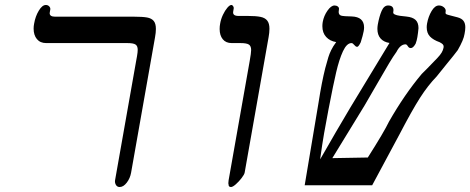

<svg xmlns="http://www.w3.org/2000/svg" viewBox="-20 -744 1888 771"><path d="M442 -20 526.5 -498Q527.5 -502.5 530.2 -518.5Q533 -534.5 533 -544Q533 -559.5 524.2 -565.2Q515.5 -571 491.5 -571H165.5Q141.5 -571 128.2 -587Q115 -603 115 -629Q115 -639.5 117 -649Q122 -678.5 135.8 -701.2Q149.5 -724 164 -724Q172.5 -724 177.8 -718.2Q183 -712.5 182 -706L180 -695L179.5 -691Q179.5 -677 201.5 -677H518.5Q552.5 -677 570.5 -673.8Q588.5 -670.5 597.2 -660Q606 -649.5 606 -628Q606 -613 602.5 -594L506.5 -51Q502.5 -28 489 -10.5Q475.5 7 460.5 7Q450.5 7 445.5 -1.5Q440.5 -10 442 -20Z M1059 -597 962.5 -51Q961 -43 950.2 -29Q939.5 -15 927 -4Q914.5 7 907.5 7Q902.5 7 900 4.2Q897.5 1.5 898 -3Q897 -4 897 -9Q897 -11 898 -20L982.5 -498Q988.5 -531.5 988.5 -543Q988.5 -559 979.5 -565Q970.5 -571 945.5 -571H910.5Q887 -571 874.5 -586.5Q862 -602 862 -627.5Q862 -639 864 -649Q867 -667 875.2 -684.5Q883.5 -702 893 -713Q902.5 -724 909 -724Q913.5 -724 916.5 -718.8Q919.5 -713.5 918.5 -710L916.5 -698Q913 -680 938 -680H975Q1008 -680 1026.2 -676.2Q1044.5 -672.5 1053.2 -661.2Q1062 -650 1062 -628.5Q1062 -613 1058.5 -594Z M1818 -542.5Q1805.5 -525.5 1772.5 -485.5L1733.5 -437Q1698.5 -401 1666.5 -351Q1634.5 -301 1584.5 -205L1474.5 0H1203.5L1259.5 -334Q1272 -414.5 1286 -470Q1294.5 -501 1298.5 -514.2Q1302.5 -527.5 1309.8 -542.5Q1317 -557.5 1330 -575Q1305 -579 1289.8 -595.5Q1274.5 -612 1274.5 -639Q1274.5 -647 1276 -656Q1280.5 -680.5 1295 -701.2Q1309.5 -722 1323.5 -722Q1331.5 -722 1337 -717.5Q1342.5 -713 1341 -706Q1340 -699 1340 -696.5Q1340 -687.5 1345.5 -683.5Q1351 -679.5 1365.5 -679L1391.5 -678Q1442 -676.5 1442 -634Q1442 -627.5 1440.5 -619Q1437.5 -602.5 1428.5 -574Q1419.5 -556 1414.5 -556Q1411 -556 1408.2 -558Q1405.5 -560 1402 -564Q1400 -566.5 1397.2 -568.8Q1394.5 -571 1391.5 -571Q1372.5 -571 1357.2 -538.2Q1342 -505.5 1330 -454Q1318 -402.5 1302 -319L1299.5 -306.5Q1289 -251.5 1281.5 -209Q1274 -166.5 1265.5 -104Q1263.5 -100.5 1285.5 -138.5Q1322 -203 1387 -312.5L1544 -571.5Q1521 -575 1508.2 -589.5Q1495.5 -604 1495.5 -628Q1495.5 -636 1497 -645Q1503 -678.5 1512.5 -700.2Q1522 -722 1538.5 -722Q1560 -722 1560 -703Q1560 -701 1559.5 -698.8Q1559 -696.5 1559 -693.5Q1559 -684.5 1586 -680.5L1612.5 -677.5Q1637 -675 1648.8 -664Q1660.5 -653 1660.5 -631Q1660.5 -626 1658.5 -612Q1658 -608 1656 -595Q1654 -582 1649 -568.5Q1639 -551 1630 -551Q1625 -551 1622.2 -553.2Q1619.5 -555.5 1617 -559.5Q1616.5 -560 1615.2 -562Q1614 -564 1612.2 -565Q1610.5 -566 1608.5 -566Q1587.5 -566 1572 -535.5Q1559.5 -518.5 1542 -489.2Q1524.5 -460 1495 -408.5Q1469.5 -363.5 1444 -320.5L1314.5 -109L1457 -111.5Q1522.5 -214.5 1542 -255.5Q1604.5 -365 1673.5 -447L1696.5 -470Q1724.5 -498.5 1736.2 -511Q1748 -523.5 1753.5 -532.8Q1759 -542 1761 -552Q1761.5 -554 1761.5 -557Q1761.5 -562 1758.2 -565.8Q1755 -569.5 1745.5 -574.5Q1720 -583.5 1706.8 -597.2Q1693.5 -611 1693.5 -634.5Q1693.5 -642 1695 -650Q1700 -677.5 1713.2 -699.8Q1726.5 -722 1742.5 -722Q1754 -722 1762.8 -714.5Q1771.5 -707 1769.5 -697Q1768 -689.5 1771.8 -687.2Q1775.5 -685 1790 -681.5L1817 -674.5Q1834 -670 1841.2 -660.2Q1848.5 -650.5 1848.5 -634.5Q1848.5 -623 1845.5 -608Q1842 -584 1818 -542.5Z"/></svg>

Font: JuliaMono Italic
Style: Regular
Weight: 400
Italic angle: -9°
Monospace: yes
Designer: cormullion
Foundry: corm
Version: Version 0.049; ttfautohint (v1.8.4)